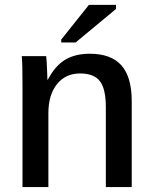

<svg xmlns="http://www.w3.org/2000/svg" viewBox="-20 -755 614 775"><path d="M175.3 -298.3V0H70.8V-413.6Q70.8 -459 70.1 -486.6Q69.3 -514.2 67.9 -528.3H166.5Q167.5 -520 168.5 -503.4Q169.4 -486.8 170.2 -467.8Q170.9 -448.7 171.4 -433.1H172.9Q202.6 -489.7 243.2 -513.9Q283.7 -538.1 342.3 -538.1Q428.2 -538.1 470 -491.2Q511.7 -444.3 511.7 -346.7V0H407.2V-322.3Q407.2 -396 383.3 -427.2Q359.4 -458.5 303.2 -458.5Q244.6 -458.5 210 -415.3Q175.3 -372.1 175.3 -298.3ZM448.2 -718.8 285.2 -583.5H227.1V-595.2L338.9 -735.4H448.2Z"/></svg>

Font: Arimo Medium
Style: Regular
Weight: 500
Designer: Steve Matteson
Foundry: Monotype Imaging Inc.
Version: Version 1.33